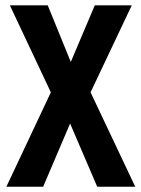

<svg xmlns="http://www.w3.org/2000/svg" viewBox="-20 -708 533 728"><path d="M161 -687.8H17.4L172.8 -358L4.2 0H143.6L245.8 -239.6L348.6 0H492.8L323.4 -358L479.6 -687.8H339.4L248.4 -473.2Z"/></svg>

Font: Secuela Light
Style: Regular
Weight: 300
Designer: Fernando Haro
Foundry: deFharo
Version: Version 1.708